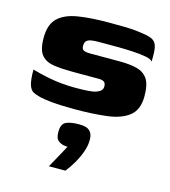

<svg xmlns="http://www.w3.org/2000/svg" viewBox="-103 -488 749 846"><g transform="rotate(15 271.0 -65.0)"><path d="M241 3Q215 3 187 2Q159 1 132.5 -1.5Q106 -4 84 -9Q63 -14 49.5 -21Q36 -28 29 -50Q22 -72 22 -119Q57 -109 91 -102Q125 -95 157.5 -92Q190 -89 219 -89Q233 -89 254 -89.5Q275 -90 295 -92.5Q315 -95 329 -103.5Q343 -112 343 -127Q343 -143 334.5 -148.5Q326 -154 312 -154H193Q144 -154 107 -159Q70 -164 49.5 -187Q29 -210 29 -266Q29 -327 60 -356.5Q91 -386 149 -395.5Q207 -405 289 -405Q319 -405 358.5 -404.5Q398 -404 426 -400Q461 -396 480.5 -389.5Q500 -383 508 -367Q516 -351 516 -318V-287Q511 -297 485 -302Q459 -307 422 -309Q385 -311 344.5 -311Q304 -311 269 -311Q251 -311 236.5 -309Q222 -307 214 -300Q206 -293 206 -277Q206 -265 211 -260Q216 -255 225 -253.5Q234 -252 245 -252H381Q425 -252 457.5 -244Q490 -236 507.5 -211Q525 -186 525 -132Q525 -70 489 -41.5Q453 -13 389.5 -5Q326 3 241 3ZM198 275Q210 253 219 237Q228 221 236 206Q244 191 255 171Q251 171 246.5 170.5Q242 170 237 169Q222 166 210.5 156Q199 146 199 117Q199 81 220.5 71.5Q242 62 280 62Q296 62 309.5 65.5Q323 69 332.5 81Q342 93 342 117Q342 143 332 171Q322 199 306.5 226Q291 253 273 275Z"/></g></svg>

Font: Genos Thin ExtraBold
Style: Regular
Weight: 800
Version: Version 1.010